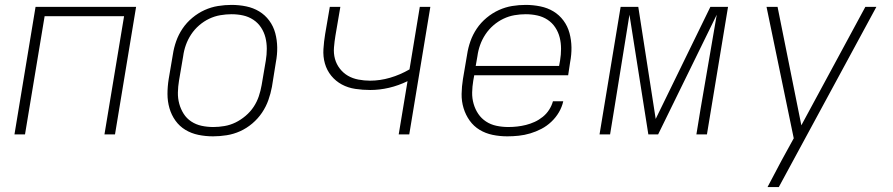

<svg xmlns="http://www.w3.org/2000/svg" viewBox="-20 -548 3640 783"><path d="M39 0 125 -520H535L449 0H406L486 -482H162L82 0Z M849 8Q818 8 789 2Q760 -4 736 -18.5Q712 -33 695.5 -56Q679 -79 671 -107Q663 -135 663 -165Q663 -195 668 -226L685 -326Q689 -353 698.5 -380Q708 -407 724.5 -431.5Q741 -456 764.5 -475.5Q788 -495 814.5 -507Q841 -519 869 -523.5Q897 -528 924 -528Q955 -528 984 -522Q1013 -516 1037 -501.5Q1061 -487 1078 -464Q1095 -441 1102.5 -413Q1110 -385 1110.5 -355Q1111 -325 1105 -294L1089 -194Q1084 -167 1074.5 -140Q1065 -113 1048.5 -88.5Q1032 -64 1009 -44.5Q986 -25 959.5 -13Q933 -1 904.5 3.5Q876 8 849 8ZM850 -30Q872 -30 895.5 -34Q919 -38 940.5 -48.5Q962 -59 981.5 -75.5Q1001 -92 1014.5 -112.5Q1028 -133 1035.5 -155.5Q1043 -178 1047 -201L1064 -301Q1068 -325 1068 -349Q1068 -373 1062.5 -395Q1057 -417 1044.5 -436Q1032 -455 1013 -467.5Q994 -480 971.5 -485Q949 -490 924 -490Q902 -490 878.5 -486Q855 -482 833 -471.5Q811 -461 792 -444.5Q773 -428 759.5 -407.5Q746 -387 738 -364.5Q730 -342 727 -319L710 -219Q706 -195 705.5 -171Q705 -147 711 -125Q717 -103 729 -84Q741 -65 760 -52.5Q779 -40 802 -35Q825 -30 850 -30Z M1606 0 1642 -217Q1605 -199 1566.5 -190Q1528 -181 1490 -181Q1459 -181 1429 -185.5Q1399 -190 1374 -203.5Q1349 -217 1331 -239Q1313 -261 1305 -289Q1297 -317 1299 -348Q1301 -379 1306 -409L1325 -520H1368L1348 -403Q1344 -379 1342 -354.5Q1340 -330 1346 -308Q1352 -286 1366 -268Q1380 -250 1399 -239Q1418 -228 1441.5 -223.5Q1465 -219 1489 -219Q1530 -219 1571 -231Q1612 -243 1650 -265L1692 -520H1735L1649 0Z M2049 8Q2018 8 1989 2Q1960 -4 1936 -18.5Q1912 -33 1895.5 -56Q1879 -79 1870.5 -107Q1862 -135 1862.5 -165Q1863 -195 1868 -226L1885 -326Q1889 -353 1898.5 -380Q1908 -407 1924.5 -431.5Q1941 -456 1964.5 -475.5Q1988 -495 2014.5 -507Q2041 -519 2068.5 -523.5Q2096 -528 2124 -528Q2154 -528 2183.5 -522Q2213 -516 2237 -501.5Q2261 -487 2278 -464Q2295 -441 2302.5 -413Q2310 -385 2310.5 -355Q2311 -325 2305 -294L2297 -241H1914L1910 -219Q1906 -195 1905.5 -171Q1905 -147 1911.5 -124.5Q1918 -102 1930.5 -83.5Q1943 -65 1962 -52.5Q1981 -40 2004.5 -35Q2028 -30 2053 -30Q2071 -30 2089 -32Q2107 -34 2125 -38.5Q2143 -43 2160.5 -51Q2178 -59 2193.5 -71.5Q2209 -84 2219.5 -100.5Q2230 -117 2235 -135H2277Q2272 -112 2259.5 -90.5Q2247 -69 2228.5 -51.5Q2210 -34 2188 -22.5Q2166 -11 2142.5 -4Q2119 3 2095.5 5.5Q2072 8 2049 8ZM1920 -279H2260L2264 -301Q2268 -325 2268 -349Q2268 -373 2262.5 -395Q2257 -417 2244.5 -436Q2232 -455 2213 -467.5Q2194 -480 2171 -485Q2148 -490 2124 -490Q2101 -490 2078 -486Q2055 -482 2033 -471.5Q2011 -461 1992 -444.5Q1973 -428 1959.5 -407.5Q1946 -387 1938 -364.5Q1930 -342 1927 -319Z M2425 0 2511 -520H2583L2654 -63L2877 -520H2949L2863 0H2820L2837 -104Q2853 -200 2870 -296Q2887 -392 2903 -488L2664 0H2624L2547 -488Q2531 -392 2516 -296Q2501 -200 2485 -104L2468 0Z M3110 215Q3124 188 3138.5 161Q3153 134 3167 107L3217 16L3106 -520H3151L3248 -37L3509 -520H3554L3156 215Z"/></svg>

Font: Iosevka XLt Ex Obl
Style: Regular
Weight: 200
Width: 7
Italic angle: -9°
Monospace: yes
Designer: Belleve Invis
Foundry: Belleve Invis
Version: Version 32.5.0; ttfautohint (v1.8.4)